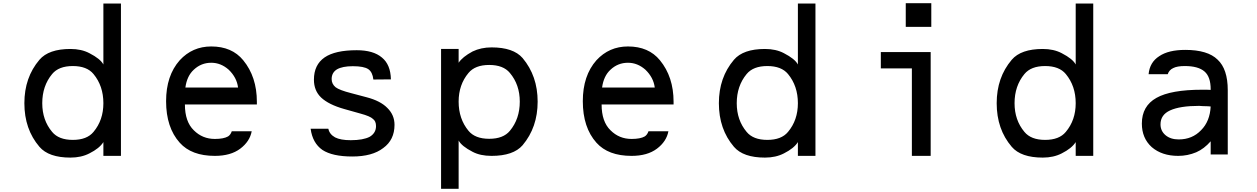

<svg xmlns="http://www.w3.org/2000/svg" viewBox="-20 -971 7827 1196"><path d="M304.7 -149.4Q243.2 -222.7 243.2 -328.1Q243.2 -435.5 304.7 -509.8Q345.7 -559.6 433.6 -559.6Q521.5 -559.6 562.5 -509.8Q624 -435.5 624 -328.1Q624 -222.7 562.5 -149.4Q521.5 -99.6 433.6 -99.6Q345.7 -99.6 304.7 -149.4ZM733.4 -949.2H624V-569.3Q605.5 -604.5 537.1 -639.6Q487.3 -666 418.9 -666Q283.2 -666 225.6 -598.6Q131.8 -488.3 131.8 -328.1Q131.8 -166 225.6 -56.6Q283.2 10.7 418.9 10.7Q486.3 10.7 537.1 -15.6Q599.6 -46.9 624 -85.9V0H733.4Z M1134.8 -425.8Q1144.5 -498 1187.5 -537.1Q1233.4 -580.1 1295.9 -580.1Q1355.5 -580.1 1404.3 -537.1Q1455.1 -488.3 1462.9 -425.8ZM1423.8 -153.3Q1416 -130.9 1400.4 -121.1Q1373 -105.5 1318.4 -105.5Q1241.2 -105.5 1187.5 -159.2Q1131.8 -212.9 1131.8 -320.3H1580.1V-336.9Q1580.1 -492.2 1495.1 -595.7Q1424.8 -681.6 1295.9 -681.6Q1178.7 -681.6 1099.6 -595.7Q1014.6 -500 1014.6 -340.8Q1014.6 -176.8 1099.6 -82Q1172.9 0 1318.4 0Q1417 0 1476.6 -44.9Q1536.1 -89.8 1547.9 -153.3Z M2025.4 -168.9H1915Q1926.8 -80.1 1988.3 -37.1Q2050.8 3.9 2174.8 3.9Q2298.8 3.9 2367.2 -48.8Q2437.5 -99.6 2437.5 -193.4Q2437.5 -254.9 2392.6 -298.8Q2349.6 -342.8 2263.7 -365.2L2168 -390.6Q2094.7 -409.2 2070.3 -427.7Q2045.9 -448.2 2045.9 -478.5Q2045.9 -518.6 2079.1 -539.1Q2113.3 -558.6 2177.7 -558.6Q2247.1 -558.6 2274.4 -540Q2300.8 -521.5 2305.7 -475.6L2415 -476.6Q2413.1 -568.4 2359.4 -612.3Q2305.7 -658.2 2202.1 -658.2Q2067.4 -658.2 2002 -613.3Q1935.5 -567.4 1935.5 -474.6Q1935.5 -406.2 1980.5 -363.3Q2027.3 -319.3 2124 -292L2224.6 -263.7Q2286.1 -247.1 2302.7 -230.5Q2322.3 -216.8 2322.3 -185.5Q2322.3 -142.6 2283.2 -119.1Q2242.2 -97.7 2165 -97.7Q2101.6 -97.7 2067.4 -115.2Q2032.2 -134.8 2025.4 -168.9Z M3156.2 -516.6Q3217.8 -443.4 3217.8 -337.9Q3217.8 -230.5 3156.2 -156.2Q3115.2 -106.4 3027.3 -106.4Q2939.5 -106.4 2898.4 -156.2Q2836.9 -230.5 2836.9 -337.9Q2836.9 -443.4 2898.4 -516.6Q2939.5 -566.4 3027.3 -566.4Q3115.2 -566.4 3156.2 -516.6ZM2727.5 -666V205.1H2836.9V-95.7Q2855.5 -60.5 2923.8 -25.4Q2971.7 0 3042 0Q3177.7 0 3235.4 -66.4Q3329.1 -177.7 3329.1 -337.9Q3329.1 -498 3235.4 -609.4Q3177.7 -675.8 3042 -675.8Q2976.6 -675.8 2923.8 -650.4Q2860.4 -616.2 2836.9 -580.1V-666Z M3730.5 -425.8Q3740.2 -498 3783.2 -537.1Q3829.1 -580.1 3891.6 -580.1Q3951.2 -580.1 4000 -537.1Q4050.8 -488.3 4058.6 -425.8ZM4019.5 -153.3Q4011.7 -130.9 3996.1 -121.1Q3968.8 -105.5 3914.1 -105.5Q3836.9 -105.5 3783.2 -159.2Q3727.5 -212.9 3727.5 -320.3H4175.8V-336.9Q4175.8 -492.2 4090.8 -595.7Q4020.5 -681.6 3891.6 -681.6Q3774.4 -681.6 3695.3 -595.7Q3610.4 -500 3610.4 -340.8Q3610.4 -176.8 3695.3 -82Q3768.6 0 3914.1 0Q4012.7 0 4072.3 -44.9Q4131.8 -89.8 4143.6 -153.3Z M4630.9 -149.4Q4569.3 -222.7 4569.3 -328.1Q4569.3 -435.5 4630.9 -509.8Q4671.9 -559.6 4759.8 -559.6Q4847.7 -559.6 4888.7 -509.8Q4950.2 -435.5 4950.2 -328.1Q4950.2 -222.7 4888.7 -149.4Q4847.7 -99.6 4759.8 -99.6Q4671.9 -99.6 4630.9 -149.4ZM5059.6 -949.2H4950.2V-569.3Q4931.6 -604.5 4863.3 -639.6Q4813.5 -666 4745.1 -666Q4609.4 -666 4551.8 -598.6Q4458 -488.3 4458 -328.1Q4458 -166 4551.8 -56.6Q4609.4 10.7 4745.1 10.7Q4812.5 10.7 4863.3 -15.6Q4925.8 -46.9 4950.2 -85.9V0H5059.6Z M5466.8 -646.5V-544.9H5660.2V0H5777.3V-646.5ZM5622.1 -803.7H5781.2V-951.2H5622.1Z M6361.3 -149.4Q6299.8 -222.7 6299.8 -328.1Q6299.8 -435.5 6361.3 -509.8Q6402.3 -559.6 6490.2 -559.6Q6578.1 -559.6 6619.1 -509.8Q6680.7 -435.5 6680.7 -328.1Q6680.7 -222.7 6619.1 -149.4Q6578.1 -99.6 6490.2 -99.6Q6402.3 -99.6 6361.3 -149.4ZM6790 -949.2H6680.7V-569.3Q6662.1 -604.5 6593.8 -639.6Q6543.9 -666 6475.6 -666Q6339.8 -666 6282.2 -598.6Q6188.5 -488.3 6188.5 -328.1Q6188.5 -166 6282.2 -56.6Q6339.8 10.7 6475.6 10.7Q6543 10.7 6593.8 -15.6Q6656.2 -46.9 6680.7 -85.9V0H6790Z M7521.5 -307.6Q7516.6 -214.8 7461.9 -160.2Q7407.2 -102.5 7322.3 -102.5Q7271.5 -102.5 7240.2 -128.9Q7209 -155.3 7209 -196.3Q7209 -255.9 7268.6 -283.2Q7330.1 -311.5 7450.2 -311.5Q7452.1 -311.5 7457 -311Q7461.9 -310.5 7470.7 -310.1Q7479.5 -309.6 7487.3 -309.6Q7493.2 -309.6 7504.9 -309.1Q7516.6 -308.6 7521.5 -307.6ZM7521.5 -90.8V-8.8H7627.9V-409.2Q7627.9 -541 7564.5 -599.6Q7502.9 -660.2 7363.3 -660.2Q7258.8 -660.2 7201.2 -621.1Q7141.6 -583 7134.8 -508.8H7253.9Q7262.7 -535.2 7288.1 -546.9Q7312.5 -559.6 7360.4 -559.6Q7444.3 -559.6 7483.4 -525.4Q7521.5 -492.2 7521.5 -415V-411.1Q7506.8 -411.1 7495.1 -412.1H7468.8Q7273.4 -412.1 7183.6 -361.3Q7092.8 -310.5 7092.8 -201.2Q7092.8 -110.4 7154.3 -54.7Q7217.8 0 7319.3 0Q7377.9 0 7431.6 -22.5Q7480.5 -43.9 7521.5 -90.8Z"/></svg>

Font: OCR-B
Style: Regular
Weight: 400
Version: 1.1